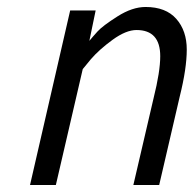

<svg xmlns="http://www.w3.org/2000/svg" viewBox="-20 -530 555 550"><path d="M397 -510Q455 -510 485 -476Q515 -442 515 -388Q515 -334 495 -254L436 0H362L420 -249Q439 -325 439 -369Q439 -444 371 -444Q341 -444 302.5 -416Q264 -388 240 -360L217 -332L140 0H66L181 -500H254L236 -413Q245 -424 259.5 -440Q274 -456 316.5 -483Q359 -510 397 -510Z"/></svg>

Font: Titillium Web
Style: Italic
Weight: 400
Italic angle: -13°
Version: Version 1.002;PS 57.000;hotconv 1.0.70;makeotf.lib2.5.55311